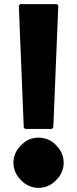

<svg xmlns="http://www.w3.org/2000/svg" viewBox="-20 -887 372 929"><path d="M166 -221C135 -221 107 -209 86 -188L79 -181C58 -160 45 -131 45 -99C45 -68 58 -40 78 -19L85 -12C106 9 134 22 166 22C198 22 226 10 247 -11L248 -12L255 -19C276 -40 288 -68 288 -99C288 -131 276 -159 255 -180L248 -188C227 -209 198 -221 166 -221ZM95 -270 102 -263H231L238 -270L262 -860L255 -867H78L71 -860Z"/></svg>

Font: Hussar Woodtype
Style: Blk
Weight: 900
Foundry: Cannot Into Space Fonts
Version: Version 1.07